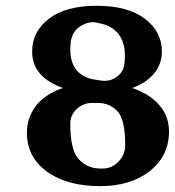

<svg xmlns="http://www.w3.org/2000/svg" viewBox="-20 -636 600 659"><path d="M302.2 -363.3Q302.2 -363.3 323.2 -359.9Q354.5 -354.5 377.4 -370.1Q401.9 -385.7 406.2 -411.6Q416.5 -479 387.2 -518.6Q362.8 -549.3 320.3 -556.2Q288.1 -566.9 255.9 -545.9Q229.5 -528.8 224.6 -500Q224.6 -500 223.6 -498Q214.4 -433.1 240.7 -397.5Q262.7 -370.1 302.2 -363.3ZM409.7 -137.2Q409.7 -137.2 409.7 -139.2Q409.7 -228 381.8 -255.4Q354.5 -282.7 316.4 -282.7Q316.4 -282.7 295.4 -282.7Q266.1 -282.7 243.7 -262.2Q221.2 -241.7 221.2 -210.9Q221.2 -116.7 252.4 -87.4Q281.7 -57.6 323.7 -57.6Q323.7 -57.6 330.1 -57.6Q362.8 -56.6 386.2 -80.6Q409.7 -104.5 409.7 -137.2ZM90.3 -459Q90.3 -527.3 147.9 -571.8Q205.6 -616.2 312 -616.2Q418.5 -616.2 477.1 -571.8Q535.6 -527.3 535.6 -459Q535.6 -416 508.8 -383.8Q481.9 -351.1 433.6 -334Q494.1 -313.5 527.1 -274.9Q560.1 -236.3 560.1 -185.1Q560.1 -101.1 494.4 -49.1Q428.7 2.9 323.7 2.9Q219.2 2.9 151.9 -39.6Q72.3 -90.8 72.3 -180.2Q72.3 -230 101.6 -270.5Q131.8 -311.5 195.8 -334Q90.3 -371.6 90.3 -459Z"/></svg>

Font: Dyuthi
Style: Regular
Weight: 400
Designer: Hiran Venugopalan, Hussain K H and Suresh P for Sawthanthra Malayalam Computing (SMC)
Version: Version 3.0.0+20221109